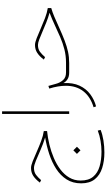

<svg xmlns="http://www.w3.org/2000/svg" viewBox="390 -1073 1020 1840"><g transform="rotate(-90 900.0 -153.0)"><path d="M564 -243.2V-211.9Q500.5 -205.6 434.1 -189.5Q367.7 -173.3 306.2 -147.2Q244.6 -121.1 195.8 -84.2Q147 -47.4 118.4 1Q89.8 49.3 89.8 109.9Q89.8 186 126.5 229.7Q163.1 273.4 225.8 291.5Q288.6 309.6 366.7 309.6Q416 309.6 469 300.8Q522 292 568.4 273.9L575.2 301.3Q530.8 319.3 473.9 328.4Q417 337.4 359.4 337.4Q276.4 337.4 209 315.9Q141.6 294.4 102.3 245.4Q63 196.3 63 114.7Q63 34.2 100.8 -24.9Q138.7 -84 202.1 -124.8Q265.6 -165.5 343.8 -191.2Q421.9 -216.8 502.4 -230.5Q441.4 -249 384 -274.2Q326.7 -299.3 281 -318.4Q235.4 -337.4 210 -337.4Q169.9 -337.4 144.3 -317.6Q118.7 -297.9 98.6 -274.4L94.2 -269L70.3 -280.8L74.7 -286.6Q103.5 -324.2 135.7 -345Q168 -365.7 210.4 -365.7Q234.4 -365.7 275.4 -349.4Q316.4 -333 366.7 -310.5Q417 -288.1 468.3 -268.8Q519.5 -249.5 564 -243.2ZM379.4 40 413.6 74.2 379.4 108.4 345.2 74.2Z M752.9 -643.1V0H728V-643.1Z M1125 0Q1085.4 0 1060.5 -16.1Q1035.6 -32.2 1023.9 -56.2Q1028.8 35.2 999 99.1Q969.2 163.1 916.5 202.1Q863.8 241.2 800.3 257.8L792 233.9Q891.6 204.1 944.8 136.5Q998 68.8 998 -31.7Q998 -104.5 971.2 -190.9L996.6 -199.2L1016.6 -127.4Q1027.3 -86.9 1052.7 -58.6Q1078.1 -30.3 1125 -30.3H1154.8V0Z M1135.3 -30.3H1218.3Q1286.6 -30.3 1346.9 -45.9Q1407.2 -61.5 1464.1 -85.9Q1521 -110.4 1578.4 -137.5Q1635.7 -164.6 1697.8 -188Q1649.9 -201.2 1603.3 -220Q1556.6 -238.8 1515.1 -256.8Q1473.6 -274.9 1441.2 -287.1Q1408.7 -299.3 1388.7 -299.3Q1348.6 -299.3 1323 -279.5Q1297.4 -259.8 1277.3 -236.3L1272.9 -231L1249 -242.7L1253.4 -248.5Q1282.2 -286.1 1314.5 -306.9Q1346.7 -327.6 1389.2 -327.6Q1413.1 -327.6 1454.1 -311.5Q1495.1 -295.4 1545.4 -273.2Q1595.7 -251 1647 -231.4Q1698.2 -211.9 1742.7 -205.1V-171.9Q1702.1 -160.2 1662.1 -143.3Q1622.1 -126.5 1561 -98.6Q1489.3 -65.9 1432.1 -43.9Q1375 -22 1323.7 -11Q1272.5 0 1216.8 0H1135.3Z"/></g></svg>

Font: Vazirmatn UI Thin
Style: Regular
Weight: 100
Designer: Saber Rastikerdar
Foundry: Saber Rastikerdar
Version: Version 33.003